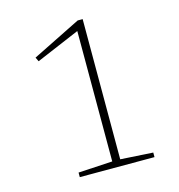

<svg xmlns="http://www.w3.org/2000/svg" viewBox="-105 -801 836 895"><g transform="rotate(-15 312.5 -354.0)"><path d="M335.5 -31.5V-672L346.5 -665.5L125 -571.5L115.5 -591.5L350 -708H374V-31.5L531 -22V0H170.5V-22Z"/></g></svg>

Font: Newsreader 9pt ExtraLight
Style: Regular
Weight: 250
Designer: Hugues Gentile
Foundry: Production Type
Version: Version 1.003